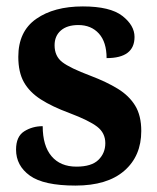

<svg xmlns="http://www.w3.org/2000/svg" viewBox="-20 -568 489 598"><path d="M215 10Q116 10 73 -21Q30 -52 30 -102Q30 -143 55.5 -159Q81 -175 113 -175Q113 -114 140.5 -81.5Q168 -49 218 -49Q265 -49 286.5 -70Q308 -91 308 -122Q308 -154 282.5 -173.5Q257 -193 196 -216Q142 -236 107 -258.5Q72 -281 54.5 -312Q37 -343 37 -391Q37 -470 92.5 -509Q148 -548 238 -548Q323 -548 361 -518.5Q399 -489 399 -453Q399 -387 312 -387Q312 -437 288 -463.5Q264 -490 224 -490Q189 -490 169.5 -473Q150 -456 150 -427Q150 -393 174 -374.5Q198 -356 262 -332Q312 -313 347 -291.5Q382 -270 401 -239Q420 -208 420 -160Q420 -82 367 -36Q314 10 215 10Z"/></svg>

Font: Noto Serif Khmer SemiCondensed
Style: Bold
Weight: 700
Width: 4
Designer: Danh Hong and the Monotype Design Team
Foundry: Monotype Imaging Inc.
Version: Version 2.004; ttfautohint (v1.8.4.7-5d5b)